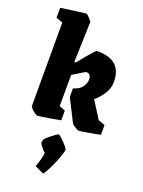

<svg xmlns="http://www.w3.org/2000/svg" viewBox="-179 -741 852 1146"><g transform="rotate(20 246.5 -168.0)"><path d="M359 12Q355 12 344.5 6.5Q334 1 324.5 -6Q315 -13 312 -18L240 -160V-214Q279 -225 296 -249Q313 -273 313 -297Q313 -313 305.5 -323Q298 -333 283 -333Q279 -333 257 -319.5Q235 -306 203 -286L202 -88L240 -73V-11Q211 -6 180.5 -0.5Q150 5 126 8.5Q102 12 94 12Q91 12 79 3.5Q67 -5 56.5 -15.5Q46 -26 46 -30V-562L4 -577V-640Q19 -642 43.5 -645.5Q68 -649 93.5 -652.5Q119 -656 138.5 -658.5Q158 -661 163 -661Q167 -661 176 -652.5Q185 -644 193.5 -634Q202 -624 202 -620L194 -365H203Q224 -391 244.5 -415.5Q265 -440 280 -456.5Q295 -473 300 -473Q383 -473 420 -437Q457 -401 457 -334Q457 -291 432.5 -255Q408 -219 381 -197L450 -88L492 -73V-11Q480 -8 459.5 -4.5Q439 -1 417 3Q395 7 378.5 9.5Q362 12 359 12ZM247 325 190 298Q199 273 206 247.5Q213 222 214 207Q210 204 200 192.5Q190 181 182 169.5Q174 158 174 155L178 134Q179 131 189.5 121Q200 111 214 100Q228 89 239.5 81Q251 73 254 73Q259 73 270 82.5Q281 92 293.5 105Q306 118 315 129.5Q324 141 324 146Q324 153 317 175.5Q310 198 298.5 226Q287 254 273.5 281Q260 308 247 325Z"/></g></svg>

Font: Grenze Gotisch Black
Style: Regular
Weight: 900
Designer: Renata Polastri
Foundry: Omnibus-Type
Version: Version 1.001